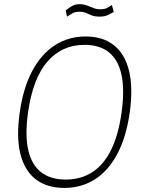

<svg xmlns="http://www.w3.org/2000/svg" viewBox="-20 -912 704 942"><path d="M295.5 10Q210.5 10 155.8 -32Q101 -74 80.2 -156Q59.5 -238 76.5 -358Q93.5 -480 138 -563.5Q182.5 -647 249.2 -690Q316 -733 400.5 -733Q484.5 -733 538.5 -690.5Q592.5 -648 613 -564.8Q633.5 -481.5 616.5 -360Q599.5 -239.5 555.8 -157Q512 -74.5 445.8 -32.2Q379.5 10 295.5 10ZM302.5 -31Q376.5 -31 432.5 -67Q488.5 -103 524.8 -176Q561 -249 576.5 -360Q592 -471.5 576 -545.2Q560 -619 514.2 -655.5Q468.5 -692 394.5 -692Q283.5 -692 212.2 -609.2Q141 -526.5 117.5 -360Q102 -249.5 118.5 -176.5Q135 -103.5 181.5 -67.2Q228 -31 302.5 -31ZM309 -830.5 302 -860.5Q318 -874 333.8 -882.8Q349.5 -891.5 371 -891.5Q390.5 -891.5 406.2 -885.2Q422 -879 438 -872.8Q454 -866.5 474 -866.5Q491.5 -866.5 503.2 -872.2Q515 -878 529 -887.5L538 -853.5Q527.5 -847 511.2 -838.8Q495 -830.5 468 -830.5Q445 -830.5 430.2 -836.5Q415.5 -842.5 402 -848.5Q388.5 -854.5 370 -854.5Q347.5 -854.5 334 -846Q320.5 -837.5 309 -830.5Z"/></svg>

Font: Public Sans Thin Thin
Style: Italic
Weight: 250
Italic angle: -8°
Version: Version 2.001